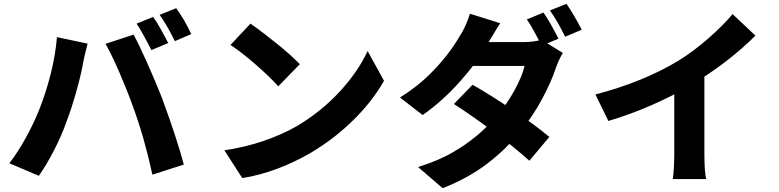

<svg xmlns="http://www.w3.org/2000/svg" viewBox="-20 -892 4090 1008"><path d="M847 -697Q853 -685 863 -666L775 -629Q723 -730 697 -768L784 -803Q803 -777 822 -742.5Q841 -708 847 -697ZM984 -713 898 -676Q856 -762 818 -814L905 -849Q950 -787 984 -713ZM279 -697 440 -663Q433 -633 429 -619Q421 -589 415 -555Q405 -498 380.5 -411Q356 -324 331 -258Q304 -181 264 -103.5Q224 -26 184 31L29 -35Q74 -93 115.5 -168.5Q157 -244 185 -314Q221 -404 246 -503Q271 -602 279 -697ZM534 -662 681 -710Q710 -658 752.5 -562.5Q795 -467 830 -379Q911 -158 945 -28L780 25Q739 -166 679 -330Q649 -414 608 -509Q567 -604 534 -662Z M1554 -555 1441 -439Q1396 -489 1322 -553.5Q1248 -618 1190 -656L1295 -768Q1358 -724 1434 -662.5Q1510 -601 1554 -555ZM1537 -229Q1664 -304 1761.5 -409Q1859 -514 1910 -624L1996 -468Q1937 -363 1838.5 -265Q1740 -167 1617 -93Q1434 14 1252 43L1158 -103Q1267 -119 1363.5 -152Q1460 -185 1537 -229Z M2896 -720Q2902 -708 2912 -689L2824 -652L2787 -722Q2770 -755 2746 -790L2833 -826Q2852 -800 2871 -765.5Q2890 -731 2896 -720ZM3034 -736 2947 -699Q2905 -785 2867 -837L2954 -872Q2995 -812 3034 -736ZM2864 -173 2759 -48Q2688 -113 2573 -199Q2458 -285 2363 -346L2461 -447Q2559 -391 2676 -312Q2793 -233 2864 -173ZM2899 -537Q2874 -462 2827.5 -375Q2781 -288 2718 -209Q2640 -111 2539.5 -34Q2439 43 2304 96L2175 -15Q2286 -50 2360 -94Q2489 -168 2590 -285Q2642 -346 2682 -419.5Q2722 -493 2734 -546H2405L2455 -671H2730Q2754 -671 2780 -674.5Q2806 -678 2823 -683L2935 -614Q2911 -574 2899 -537ZM2569 -710 2540 -662Q2485 -565 2394.5 -463.5Q2304 -362 2199 -288L2080 -380Q2167 -435 2229 -495Q2332 -595 2397 -708Q2410 -727 2424.5 -759.5Q2439 -792 2447 -820L2606 -770Q2590 -746 2569 -710Z M3543 -574Q3622 -623 3700 -691.5Q3778 -760 3826 -818L3946 -705Q3807 -566 3608 -445Q3509 -387 3397.5 -338.5Q3286 -290 3174 -257L3106 -396Q3358 -462 3543 -574ZM3678 -539V-90Q3678 16 3688 48H3512Q3520 -5 3520 -90V-503Z"/></svg>

Font: Merged Yaku Han JP ExtraBold
Style: Regular
Weight: 800
Designer: Ryoko NISHIZUKA 西塚涼子 (kana, bopomofo & ideographs); Paul D. Hunt (Latin, Greek & Cyrillic); Sandoll Communications 산돌커뮤니
Foundry: Adobe
Version: Version 2.004